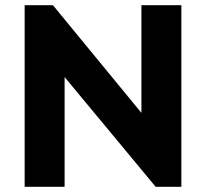

<svg xmlns="http://www.w3.org/2000/svg" viewBox="-20 -720 794 740"><path d="M75 -700H184L525 -285V-700H679V0H580L229 -423V0H75Z"/></svg>

Font: Tilda Sans Extra Bold
Style: Regular
Weight: 800
Designer: ParaType Ltd
Foundry: ParaType Ltd
Version: Version 1.009